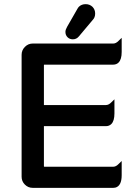

<svg xmlns="http://www.w3.org/2000/svg" viewBox="-20 -903 663 933"><path d="M85 -43.9V-636.7Q85 -659.2 101.1 -675.3Q117.2 -691.4 138.7 -691.4H530.3Q543.5 -691.4 556.2 -704.6L571.3 -719.2V-650.4Q571.3 -614.3 556.2 -599.1Q545.9 -588.9 530.3 -588.9H196.3L193.8 -588.4L193.4 -585.9V-392.6H495.1Q508.3 -392.6 521 -405.8L536.1 -420.4V-351.6Q536.1 -315.4 521 -300.3Q510.7 -290 495.1 -290H193.4V-95.7L193.8 -93.3L196.3 -92.8H530.3Q543.5 -92.8 556.2 -106L571.3 -120.6V-51.8Q571.3 1 540 8.8Q535.2 9.8 530.3 9.8H138.7Q116.7 9.8 100.8 -6.1Q85 -22 85 -43.9ZM297.9 -748Q297.9 -758.3 305.7 -772L355.5 -858.9Q358.9 -865.7 363.8 -870.6Q376.5 -882.8 396.5 -882.8Q416 -882.8 429.7 -869.6Q442.4 -856.4 442.4 -837.2Q442.4 -817.9 430.2 -805.7L363.3 -726.1Q351.6 -711.9 334 -711.9Q318.4 -711.9 308.1 -722.2Q297.9 -732.4 297.9 -748Z"/></svg>

Font: YuPearl-SemiBold
Style: SemiBold
Weight: 600
Designer: Max Yao
Foundry: Max-Everyday
Version: Version 1.011; ttfautohint (v1.8.3)